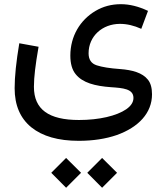

<svg xmlns="http://www.w3.org/2000/svg" viewBox="-20 -447 788 909"><path d="M293 441.9 363.8 371.1 293 300.8 222.7 371.1ZM463.4 441.9 534.2 371.1 463.4 300.8 393.1 371.1ZM680.7 -395.5C636.2 -416.5 593.8 -427.2 552.2 -427.2C507.8 -427.2 467.8 -416.5 431.6 -395C359.4 -352.1 313 -275.9 313 -183.6C313 -146 321.3 -116.7 337.9 -96.2C370.6 -54.7 430.7 -39.6 505.4 -34.2C562.5 -30.3 611.8 -26.4 611.8 16.6C611.8 36.6 600.6 54.2 577.6 70.3C531.7 101.6 449.7 121.1 354 121.1C210.9 121.1 140.6 71.3 140.6 -36.1C140.6 -60.5 142.6 -86.9 146 -115.7C149.4 -144.5 154.8 -181.2 162.6 -225.6L71.3 -242.2C56.6 -154.8 49.3 -84 49.3 -29.3C49.3 51.3 75.7 112.8 128.4 155.8C181.2 198.2 255.9 219.7 352.5 219.7C420.4 219.7 480.5 210.4 532.7 192.4C636.7 155.3 699.7 87.4 699.7 -0.5C699.7 -30.3 693.4 -53.7 680.2 -69.8C654.3 -102.5 606.9 -115.7 548.3 -120.1C500 -123.5 463.4 -129.4 438 -137.7C412.1 -146 399.4 -165 399.4 -194.8C399.4 -275.9 464.8 -334 547.9 -334C580.6 -334 614.3 -326.2 648.9 -310.5Z"/></svg>

Font: Estedad Medium
Style: Regular
Weight: 500
Designer: Amin Abedi
Version: Version 7.3